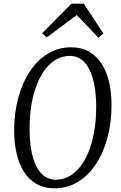

<svg xmlns="http://www.w3.org/2000/svg" viewBox="-20 -1009 654 1039"><path d="M276 10Q218.5 10 177 -14Q135.5 -38 109 -80.5Q82.5 -123 69.5 -179.8Q56.5 -236.5 56.5 -302Q56.5 -399 79.2 -481.2Q102 -563.5 143.2 -624.8Q184.5 -686 240.8 -719.5Q297 -753 364.5 -753Q421 -753 462.5 -729Q504 -705 531 -662.5Q558 -620 570.8 -563.5Q583.5 -507 583.5 -441Q583.5 -344 561 -261.8Q538.5 -179.5 497.2 -118.2Q456 -57 399.8 -23.5Q343.5 10 276 10ZM282 -36.5Q320 -36.5 353.2 -54.5Q386.5 -72.5 413.5 -106.5Q440.5 -140.5 459.8 -188.8Q479 -237 489.8 -298.2Q500.5 -359.5 500.5 -430.5Q500.5 -493 491.5 -543.8Q482.5 -594.5 464.8 -631Q447 -667.5 420.5 -687Q394 -706.5 358 -706.5Q320 -706.5 286.8 -688.5Q253.5 -670.5 226.8 -636.5Q200 -602.5 180.5 -554Q161 -505.5 150.5 -444.5Q140 -383.5 140 -312.5Q140 -250 148.8 -199.2Q157.5 -148.5 175.2 -112Q193 -75.5 219.8 -56Q246.5 -36.5 282 -36.5ZM208 -829 366.5 -989H433.5L539.5 -828L512.5 -805Q483.5 -835.5 454.2 -866.5Q425 -897.5 395.5 -927.5Q355 -897.5 314.8 -867.5Q274.5 -837.5 233.5 -807Z"/></svg>

Font: Merriweather 24pt SemiCondensed Light
Style: Italic
Weight: 300
Width: 4
Italic angle: -7.8°
Designer: Eben Sorkin
Foundry: Eben Sorkin
Version: Version 2.101